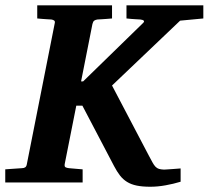

<svg xmlns="http://www.w3.org/2000/svg" viewBox="-36 -691 790 727"><path d="M646 -612.8 388.2 -367.2 526.9 -103Q535.6 -86.4 541.3 -76.2Q546.9 -65.9 552.7 -59.8Q558.6 -53.7 565.9 -51.5Q573.2 -49.3 585 -48.8Q588.9 -48.8 598.6 -49.6Q608.4 -50.3 619.1 -51Q629.9 -51.8 638.4 -52.5Q647 -53.2 647.9 -53.2V-2.9Q620.6 5.4 590.8 10.7Q561 16.1 533.2 16.1Q502.9 16.1 481.7 11.7Q460.4 7.3 445.1 -2.2Q429.7 -11.7 418.2 -26.6Q406.7 -41.5 396 -62L275.9 -291H252.9L209 -69.8Q207.5 -60.1 212.2 -57.6Q216.8 -55.2 225.1 -54.2Q233.4 -53.7 242.2 -52.7Q249.5 -51.8 258.5 -51.3Q267.6 -50.8 276.9 -49.8V0H-16.1V-49.8Q-6.3 -50.8 4.4 -51.3Q15.1 -51.8 24.9 -52.7Q36.1 -53.7 46.9 -54.2Q54.7 -54.2 59.6 -57.6Q64.5 -61 65.9 -70.8L170.9 -601.1Q173.3 -609.9 169.4 -613Q165.5 -616.2 158.2 -617.2Q149.9 -617.7 141.1 -618.2Q133.3 -618.7 124 -619.4Q114.7 -620.1 105 -621.1V-670.9H388.2V-621.1Q377.9 -620.1 367.9 -619.4Q357.9 -618.7 350.1 -618.2Q341.3 -617.7 333 -617.2Q325.7 -616.2 321 -613Q316.4 -609.9 314 -600.1L271 -382.8H278.8L503.9 -602.1Q511.7 -608.9 508.5 -612.5Q505.4 -616.2 495.1 -617.2Q486.3 -617.2 477.5 -618.2Q469.7 -618.7 460.4 -619.4Q451.2 -620.1 442.9 -621.1V-670.9H733.9V-621.1Z"/></svg>

Font: Charis SIL Am
Style: Bold Italic
Weight: 700
Italic angle: -11°
Foundry: SIL International
Version: Version 5.000